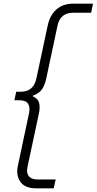

<svg xmlns="http://www.w3.org/2000/svg" viewBox="-20 -847 531 1055"><path d="M180 188Q117 188 92 152Q67 116 78 65L140 -227Q146 -259 134 -277.5Q122 -296 86 -296H59L69 -343H95Q164 -343 180 -416L242 -706Q254 -764 290.5 -795.5Q327 -827 382 -827H491L481 -777H382Q311 -777 296 -706L234 -415Q227 -381 211.5 -357.5Q196 -334 160 -321V-318Q190 -305 195.5 -279.5Q201 -254 193 -220L131 70Q124 103 138.5 121Q153 139 185 139H286L275 188Z"/></svg>

Font: Be Vietnam Pro ExtraLight
Style: Italic
Weight: 200
Italic angle: -12°
Designer: Lam Bao, Tony Le, Vietanh Nguyen
Foundry: Yellow Type Foundry
Version: Version 1.002; ttfautohint (v1.8.3)